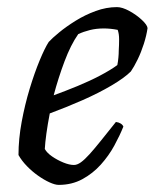

<svg xmlns="http://www.w3.org/2000/svg" viewBox="-20 -520 435 540"><path d="M145 0Q135 0 119.5 -7Q104 -14 87 -26Q70 -38 55.5 -53Q41 -68 32 -84Q32 -129 41 -177.5Q50 -226 63.5 -270.5Q77 -315 91.5 -350Q106 -385 117 -402Q126 -412 146 -428.5Q166 -445 192.5 -461.5Q219 -478 249 -489Q279 -500 309 -500Q324 -500 344 -489Q364 -478 379 -464Q394 -450 395 -441Q392 -420 384.5 -396.5Q377 -373 367 -352.5Q357 -332 348 -319Q330 -301 293.5 -279.5Q257 -258 211.5 -238Q166 -218 120 -201Q114 -170 110.5 -144.5Q107 -119 106 -101Q112 -90 126.5 -80Q141 -70 158 -63Q175 -56 188 -56Q197 -56 207.5 -63.5Q218 -71 232 -86.5Q246 -102 264 -124.5Q282 -147 306 -177Q314 -176 319.5 -172.5Q325 -169 327 -164Q317 -139 301.5 -110.5Q286 -82 263.5 -57Q241 -32 211.5 -16Q182 0 145 0ZM131 -252Q164 -264 198 -278Q232 -292 261.5 -307.5Q291 -323 310 -337Q312 -347 313 -358Q314 -369 314 -378Q315 -394 315 -409.5Q315 -425 311 -436Q301 -438 291 -439Q281 -440 272 -440Q251 -440 233 -435.5Q215 -431 200 -424Q179 -394 161.5 -347.5Q144 -301 131 -252Z"/></svg>

Font: Texturina 12pt Light
Style: Italic
Weight: 300
Italic angle: -11°
Designer: Guillermo Torres Carreño
Foundry: Omnibus-Type
Version: Version 1.002